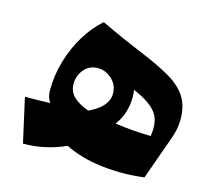

<svg xmlns="http://www.w3.org/2000/svg" viewBox="-90 -700 913 821"><g transform="rotate(15 366.5 -289.5)"><path d="M29.3 -195.8Q60.1 -195.8 87.9 -196.3Q115.7 -196.8 141.1 -197.8Q125.5 -218.8 125.5 -251Q125.5 -316.9 144.3 -380.9Q163.1 -444.8 196.3 -499.3Q229.5 -553.7 272.5 -591.3Q330.6 -563.5 380.6 -541.7Q430.7 -520 473.6 -502Q546.4 -471.7 596.2 -442.4Q646 -413.1 671.6 -373.8Q697.3 -334.5 697.3 -272.9Q697.3 -229 678.7 -181.2L612.3 4.9Q517.1 17.1 424.1 6.1Q331.1 -4.9 260.3 -40.5Q170.9 0 73.2 0ZM306.2 -208.5Q389.6 -248 389.6 -305.2Q389.6 -344.7 361.6 -369.9Q333.5 -395 300.3 -395Q262.2 -395 239 -367.4Q215.8 -339.8 215.8 -303.2Q215.8 -269 239.3 -246.6Q262.7 -224.1 306.2 -208.5ZM433.6 -185.5Q478 -179.2 514.2 -176.5Q550.3 -173.8 592.3 -172.9Q603 -240.2 574.7 -277.1Q546.4 -314 472.2 -345.2Q473.1 -337.4 474.1 -329.6Q475.1 -321.8 475.1 -313.5Q475.1 -280.8 465.8 -248.8Q456.5 -216.8 433.6 -185.5Z"/></g></svg>

Font: Pinar ExtraBold
Style: Regular
Weight: 800
Designer: Amin Abedi
Version: Version 3.000